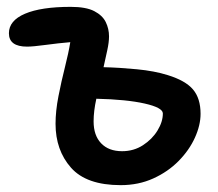

<svg xmlns="http://www.w3.org/2000/svg" viewBox="-20 -528 636 560"><path d="M332 12Q232 12 187 -39Q142 -90 142 -167Q142 -204 150.5 -247.5Q159 -291 169.5 -332.5Q180 -374 185 -405Q150 -402 113 -397Q76 -392 59 -392Q6 -392 6 -431Q6 -468 53 -488Q100 -508 186 -508Q231 -508 255 -495.5Q279 -483 288.5 -463.5Q298 -444 298 -422Q298 -405 293 -382Q288 -359 282 -332Q327 -331 379 -326Q431 -321 469 -309Q521 -293 543 -267Q565 -241 565 -196Q565 -163 548.5 -126.5Q532 -90 501 -58.5Q470 -27 427 -7.5Q384 12 332 12ZM253 -174Q253 -133 275 -110Q297 -87 336 -87Q370 -87 397 -104.5Q424 -122 439.5 -147.5Q455 -173 455 -197Q455 -214 402 -226Q349 -238 261 -240Q257 -222 255 -205.5Q253 -189 253 -174Z"/></svg>

Font: Shantell Sans Normal
Style: Regular
Weight: 500
Designer: Stephen Nixon, Anya Danilova, Shantell Martin
Foundry: Arrow Type
Version: Version 1.009;[a7da0bfa3]